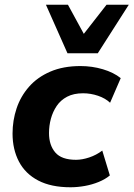

<svg xmlns="http://www.w3.org/2000/svg" viewBox="-20 -780 564 811"><path d="M278 11Q196 11 141.5 -17.5Q87 -46 60 -97.5Q33 -149 33 -216Q33 -271 50 -322Q67 -373 102.5 -413.5Q138 -454 192.5 -477.5Q247 -501 320 -501Q369 -501 414.5 -487.5Q460 -474 490 -450L445 -346Q425 -365 394 -375.5Q363 -386 331 -386Q291 -386 263.5 -371.5Q236 -357 219.5 -332.5Q203 -308 195 -278.5Q187 -249 187 -218Q187 -167 213.5 -136Q240 -105 301 -105Q327 -105 357 -115Q387 -125 412 -144L444 -39Q425 -23 397 -11.5Q369 0 338 5.5Q307 11 278 11ZM265 -555 174 -760H267L334 -637L430 -760H524L393 -555Z"/></svg>

Font: Nunito Sans 12pt ExtraLight 12pt ExtraBold
Style: Italic
Weight: 800
Italic angle: -9°
Version: Version 3.101;gftools[0.9.27]